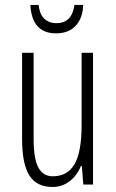

<svg xmlns="http://www.w3.org/2000/svg" viewBox="-20 -742 465 772"><path d="M314.5 -722.2Q313 -669.4 284.2 -638.2Q255.9 -607.9 205.1 -607.9Q108.4 -607.9 102.1 -722.2H135.3Q139.2 -685.1 157.2 -667.5Q176.8 -648.9 207 -648.9Q269.5 -648.9 279.3 -722.2ZM115.2 -529.8V-184.1Q115.2 -104.5 133.8 -69.3Q152.8 -33.2 191.9 -33.2Q251.5 -33.2 279.8 -82Q308.1 -131.3 308.1 -238.8V-529.8H354V0H314.9L309.1 -74.2H305.2Q288.6 -34.2 257.8 -11.7Q228.5 9.8 191.9 9.8Q127.9 9.8 98.6 -35.6Q68.8 -82 68.8 -184.1V-529.8Z"/></svg>

Font: Germano
Style: Regular
Weight: 300
Width: 3
Foundry: Ascender Corporation
Version: Version 1.10; ttfautohint (v1.5)